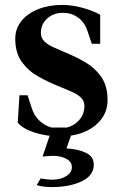

<svg xmlns="http://www.w3.org/2000/svg" viewBox="-20 -537 495 780"><path d="M224 17Q169 17 120.5 1.5Q72 -14 52 -39L59 -150H92L110 -95Q122 -59 152 -37Q182 -15 220 -15Q265 -15 294 -41.5Q323 -68 323 -106Q323 -128 307.5 -142Q292 -156 267.5 -166Q243 -176 215 -188Q175 -204 135 -226.5Q95 -249 68.5 -285.5Q42 -322 42 -380Q42 -420 66.5 -451Q91 -482 134.5 -499.5Q178 -517 232 -517Q272 -517 314.5 -505.5Q357 -494 387 -477V-359H353L334 -415Q323 -447 296.5 -466Q270 -485 236 -485Q197 -485 171.5 -461.5Q146 -438 146 -404Q146 -382 161 -368Q176 -354 199.5 -344Q223 -334 250 -322Q289 -306 327.5 -283.5Q366 -261 391.5 -224.5Q417 -188 417 -130Q417 -87 392 -53.5Q367 -20 323.5 -1.5Q280 17 224 17ZM190 223Q155 223 129 215L145 188Q157 190 170 191.5Q183 193 193 193Q226 193 249 178.5Q272 164 272 142Q272 120 249 108Q226 96 195 96Q187 96 175.5 97Q164 98 153 99L193 -19H280L250 66Q294 68 327.5 83Q361 98 361 132Q361 176 312 199.5Q263 223 190 223Z"/></svg>

Font: Wittgenstein Semibold
Style: Regular
Weight: 600
Designer: Jörg Drees
Foundry: Jörg Drees
Version: Version 1.303; ttfautohint (v1.8.4.7-5d5b)